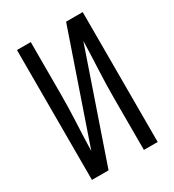

<svg xmlns="http://www.w3.org/2000/svg" viewBox="-178 -838 855 941"><g transform="rotate(-30 250.0 -367.5)"><path d="M64 0V-735H142V-441Q142 -362 138 -283Q134 -204 132 -124L342 -735H436V0H358V-294Q358 -373 362 -452Q366 -531 368 -611L158 0Z"/></g></svg>

Font: Iosevka Custom
Style: Regular
Weight: 400
Monospace: yes
Designer: Belleve Invis
Foundry: Belleve Invis
Version: Version 32.5.0; ttfautohint (v1.8.4)